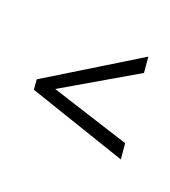

<svg xmlns="http://www.w3.org/2000/svg" viewBox="-107 -800 786 887"><g transform="rotate(15 286.0 -357.0)"><path d="M521.5 -116.2 50.3 -323.2V-373L521.5 -607.9V-529.8L144.5 -352.1L521.5 -193.8ZM283.2 0ZM288.6 -714.4Z"/></g></svg>

Font: Droid Sans Tamil
Style: Regular
Weight: 400
Designer: Jelle Bosma
Foundry: Monotype Imaging Inc.
Version: Version 1.02